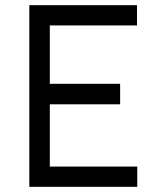

<svg xmlns="http://www.w3.org/2000/svg" viewBox="-20 -720 631 740"><path d="M93 0H509V-78H172V-318H443V-397H172V-622H508V-700H93Z"/></svg>

Font: Unageo
Style: Regular
Weight: 400
Designer: Richard Sepsi
Foundry: Richard Sepsi
Version: Version 2.000